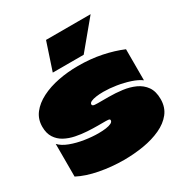

<svg xmlns="http://www.w3.org/2000/svg" viewBox="-207 -1056 1187 1242"><g transform="rotate(-30 386.5 -434.5)"><path d="M10 -422Q10 -479 42.5 -521Q75 -563 131 -591.5Q187 -620 258 -634Q329 -648 406 -648Q501 -648 582.5 -631Q664 -614 730 -586V-354Q702 -375 656.5 -390Q611 -405 560.5 -413Q510 -421 465 -421Q435 -421 410.5 -417.5Q386 -414 371.5 -407Q357 -400 357 -389Q357 -383 361.5 -380Q366 -377 375 -376Q384 -375 398 -375Q421 -375 439 -375Q457 -375 479 -375Q529 -375 579.5 -368.5Q630 -362 671.5 -343Q713 -324 738 -288.5Q763 -253 763 -195Q763 -134 729.5 -91.5Q696 -49 638.5 -22.5Q581 4 509.5 16Q438 28 361 28Q270 28 181.5 11Q93 -6 30 -39V-283Q55 -256 101.5 -238.5Q148 -221 202.5 -212.5Q257 -204 305 -204Q336 -204 361 -207.5Q386 -211 400.5 -218.5Q415 -226 415 -238Q415 -243 412 -245Q409 -247 402.5 -248Q396 -249 385 -249Q370 -249 354 -249Q338 -249 325 -249Q290 -249 247.5 -251.5Q205 -254 163 -262.5Q121 -271 86.5 -289.5Q52 -308 31 -340.5Q10 -373 10 -422ZM312 -897 244 -692H475L645 -897Z"/></g></svg>

Font: Climate Crisis
Style: Regular
Weight: 400
Version: Version 1.003